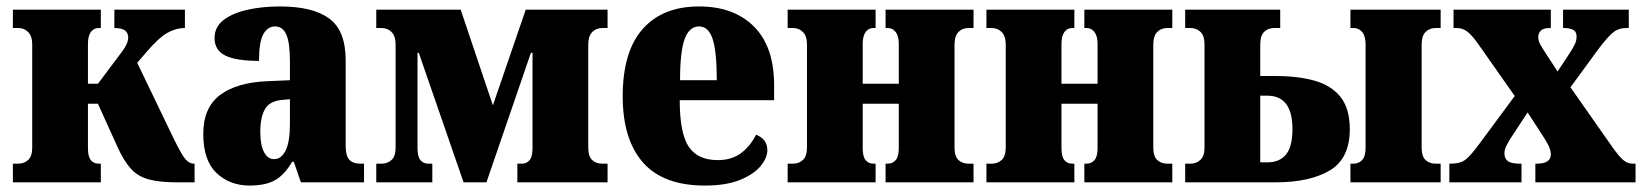

<svg xmlns="http://www.w3.org/2000/svg" viewBox="-20 -566 5104 596"><path d="M20 0V-58H37Q55 -58 67.5 -69.5Q80 -81 80 -108V-428Q80 -454 67.5 -466.5Q55 -479 37 -479H20V-536H293V-479H286Q271 -479 262 -466.5Q253 -454 253 -430V-306H284L359 -406Q378 -431 378 -450Q378 -463 368.5 -471Q359 -479 335 -479V-536H554V-479Q526 -479 499.5 -464Q473 -449 436 -406L406 -371L520 -134Q544 -85 556 -71.5Q568 -58 581 -58H584V0H528Q474 0 440.5 -9.5Q407 -19 386 -42.5Q365 -66 346 -107L284 -244H253V-106Q253 -80 262 -69Q271 -58 286 -58H293V0Z M755 10Q693 10 652 -29Q611 -68 611 -150Q611 -232 663 -271Q715 -310 810 -314L880 -317V-374Q880 -435 868.5 -459.5Q857 -484 834 -484Q811 -484 797.5 -460Q784 -436 784 -377Q713 -377 679.5 -393.5Q646 -410 646 -448Q646 -482 673.5 -503.5Q701 -525 747.5 -535.5Q794 -546 849 -546Q951 -546 1002 -508.5Q1053 -471 1053 -379V-113Q1053 -82 1064.5 -70Q1076 -58 1098 -58H1110V0H914L892 -64H887Q863 -23 833.5 -6.5Q804 10 755 10ZM831 -72Q853 -72 866.5 -98.5Q880 -125 880 -183V-258L857 -256Q818 -253 803 -228Q788 -203 788 -157Q788 -116 799.5 -94Q811 -72 831 -72Z M1148 0V-58H1165Q1183 -58 1195.5 -69.5Q1208 -81 1208 -108V-428Q1208 -454 1195.5 -466.5Q1183 -479 1165 -479H1148V-536H1410L1510 -239L1612 -536H1866V-479H1849Q1831 -479 1818.5 -466.5Q1806 -454 1806 -428V-108Q1806 -81 1818 -69.5Q1830 -58 1849 -58H1866V0H1586V-58H1600Q1615 -58 1624 -69Q1633 -80 1633 -106V-402H1628L1490 0H1419L1280 -402H1276V-106Q1276 -80 1285 -69Q1294 -58 1309 -58H1322V0Z M2168 10Q2039 10 1976 -61.5Q1913 -133 1913 -267Q1913 -406 1975 -476Q2037 -546 2150 -546Q2258 -546 2320.5 -483.5Q2383 -421 2383 -301V-255H2090Q2090 -152 2118 -110.5Q2146 -69 2208 -69Q2251 -69 2280 -90.5Q2309 -112 2327 -148Q2362 -134 2362 -100Q2362 -76 2341 -50.5Q2320 -25 2277 -7.5Q2234 10 2168 10ZM2205 -317Q2205 -407 2192 -445.5Q2179 -484 2150 -484Q2120 -484 2105.5 -445.5Q2091 -407 2091 -317Z M2425 0V-58H2442Q2460 -58 2472.5 -69.5Q2485 -81 2485 -108V-428Q2485 -454 2472.5 -466.5Q2460 -479 2442 -479H2425V-536H2698V-479H2691Q2676 -479 2667 -466.5Q2658 -454 2658 -430V-306H2770V-430Q2770 -454 2760.5 -466.5Q2751 -479 2736 -479H2729V-536H3002V-479H2986Q2967 -479 2955 -466.5Q2943 -454 2943 -428V-108Q2943 -81 2955 -69.5Q2967 -58 2986 -58H3002V0H2729V-58H2736Q2751 -58 2760.5 -69Q2770 -80 2770 -106V-244H2658V-106Q2658 -80 2667 -69Q2676 -58 2691 -58H2698V0Z M3042 0V-58H3059Q3077 -58 3089.5 -69.5Q3102 -81 3102 -108V-428Q3102 -454 3089.5 -466.5Q3077 -479 3059 -479H3042V-536H3315V-479H3308Q3293 -479 3284 -466.5Q3275 -454 3275 -430V-306H3387V-430Q3387 -454 3377.5 -466.5Q3368 -479 3353 -479H3346V-536H3619V-479H3603Q3584 -479 3572 -466.5Q3560 -454 3560 -428V-108Q3560 -81 3572 -69.5Q3584 -58 3603 -58H3619V0H3346V-58H3353Q3368 -58 3377.5 -69Q3387 -80 3387 -106V-244H3275V-106Q3275 -80 3284 -69Q3293 -58 3308 -58H3315V0Z M4172 0V-58H4182Q4198 -58 4208.5 -69.5Q4219 -81 4219 -108V-428Q4219 -454 4208.5 -466.5Q4198 -479 4182 -479H4172V-536H4452V-479H4436Q4417 -479 4405 -466.5Q4393 -454 4393 -428V-108Q4393 -81 4405 -69.5Q4417 -58 4436 -58H4452V0ZM3659 0V-58H3676Q3694 -58 3706.5 -70Q3719 -82 3719 -108V-428Q3719 -455 3706.5 -467Q3694 -479 3676 -479H3659V-536H3954V-479H3935Q3916 -479 3904 -467Q3892 -455 3892 -428V-330H3939Q4011 -330 4062.5 -315Q4114 -300 4142 -264Q4170 -228 4170 -165Q4170 -74 4108 -37Q4046 0 3939 0ZM3892 -62H3914Q3952 -62 3972 -86.5Q3992 -111 3992 -165Q3992 -269 3914 -269H3892Z M4479 0V-58H4484Q4514 -58 4530.5 -71.5Q4547 -85 4574 -122L4682 -268L4571 -426Q4551 -455 4536 -467Q4521 -479 4502 -479H4492V-536H4794V-479H4791Q4770 -479 4762.5 -470.5Q4755 -462 4755 -451Q4755 -440 4760.5 -429.5Q4766 -419 4776 -404L4815 -344L4850 -397Q4861 -414 4867.5 -426.5Q4874 -439 4874 -452Q4874 -468 4863 -473.5Q4852 -479 4836 -479H4832V-536H5036V-479H5028Q5004 -479 4987 -465Q4970 -451 4942 -414L4855 -295L4984 -111Q5005 -81 5018.5 -69.5Q5032 -58 5047 -58H5057V0H4746V-58H4751Q4794 -58 4794 -87Q4794 -100 4786.5 -115Q4779 -130 4759 -160L4722 -217L4670 -138Q4662 -125 4656 -113.5Q4650 -102 4650 -90Q4650 -74 4660.5 -66Q4671 -58 4698 -58H4703V0Z"/></svg>

Font: Noto Serif Condensed Black
Style: Regular
Weight: 900
Width: 3
Designer: Monotype Design Team
Foundry: Monotype Imaging Inc.
Version: Version 2.015; ttfautohint (v1.8.4.7-5d5b)